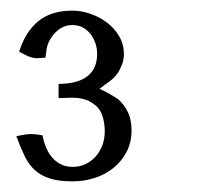

<svg xmlns="http://www.w3.org/2000/svg" viewBox="-20 -657 399 357"><path d="M224.6 -415Q224.6 -392.1 215.3 -374.5Q206.1 -356.9 190.9 -344.7Q175.8 -332.5 156.2 -326.2Q136.7 -319.8 115.2 -319.8Q89.8 -319.8 73.2 -325Q56.6 -330.1 45.2 -340.3Q33.7 -350.6 25.9 -366.7Q18.1 -382.8 10.3 -403.8Q17.6 -405.3 24.4 -406.5Q31.2 -407.7 38.1 -407.7Q43.5 -407.7 48.8 -407Q54.2 -406.2 59.1 -405.3Q61 -394.5 65.4 -383.5Q69.8 -372.6 76.7 -364.5Q83.5 -356.4 93 -351.6Q102.5 -346.7 115.2 -346.7Q128.9 -346.7 139.9 -352.3Q150.9 -357.9 158.7 -366.9Q166.5 -376 170.7 -387.9Q174.8 -399.9 174.8 -413.1Q174.8 -426.3 171.1 -439.7Q167.5 -453.1 156.2 -462.4V-461.9Q147.9 -468.8 140.1 -471.4Q132.3 -474.1 124 -474.9Q115.7 -475.6 106.9 -475.1Q98.1 -474.6 88.9 -474.6V-501Q103 -501 116 -503.7Q128.9 -506.3 138.9 -512.7Q148.9 -519 154.8 -530Q160.6 -541 160.6 -557.1Q160.6 -566.9 157.5 -576.4Q154.3 -585.9 148.4 -593.5Q142.6 -601.1 134.3 -605.7Q126 -610.4 114.7 -610.4Q105 -610.4 97.2 -606.7Q89.4 -603 83.3 -596.9Q77.1 -590.8 72.8 -583Q68.4 -575.2 66.9 -566.9V-567.4L64.5 -549.8L49.8 -548.8Q40 -548.8 31.7 -552.7Q23.4 -556.6 15.6 -561Q27.3 -598.1 51.3 -617.7Q75.2 -637.2 114.7 -637.2Q131.3 -637.2 148.2 -631.3Q165 -625.5 179 -615Q192.9 -604.5 201.7 -589.4Q210.4 -574.2 210.4 -556.2Q210.4 -546.9 207.3 -538.3Q204.1 -529.8 199.7 -522V-522.5Q195.8 -516.6 191.9 -512.7Q188 -508.8 183.6 -505.6Q179.2 -502.4 174.8 -499.3Q170.4 -496.1 165 -491.7Q174.3 -487.8 182.9 -482.9Q191.4 -478 199.7 -472.7L199.2 -473.1Q212.4 -460.9 218.5 -447Q224.6 -433.1 224.6 -415Z"/></svg>

Font: AKL 022
Style: Regular
Weight: 400
Designer: AKL
Foundry: AKL
Version: Version 2.053;August 19, 2024;FontCreator 13.0.0.2675 64-bit